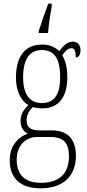

<svg xmlns="http://www.w3.org/2000/svg" viewBox="-20 -786 474 1047"><path d="M191 -616V-606H242C246 -655 254 -708 262 -753V-766H243C228 -726 204 -658 191 -616ZM201 241C327 241 394 171 394 64C394 -19 356 -75 263 -75H196C152 -75 125 -89 125 -128C125 -163 141 -185 159 -202C170 -198 196 -195 211 -195C302 -195 347 -260 347 -363C347 -424 335 -459 319 -485C339 -511 352 -523 369 -523C388 -523 393 -507 393 -473C411 -473 419 -489 419 -513C419 -538 405 -559 377 -559C343 -559 320 -529 303 -507C284 -527 251 -543 211 -543C118 -543 67 -482 67 -361C67 -295 92 -237 135 -213C114 -194 92 -165 92 -128C92 -88 111 -67 132 -57C87 -42 33 2 33 87C33 181 86 241 201 241ZM208 -224C142 -224 106 -271 106 -364C106 -468 145 -513 207 -513C273 -513 308 -473 308 -365C308 -268 275 -224 208 -224ZM203 211C103 211 71 154 71 85C71 7 120 -39 182 -39H253C328 -39 356 -6 356 67C356 152 312 211 203 211Z"/></svg>

Font: Noto Serif Devanagari Condensed ExtraLight
Style: Regular
Weight: 200
Width: 3
Designer: Universal Thirst, Indian Type Foundry and the Monotype Design Team
Foundry: Monotype Imaging Inc.
Version: Version 2.004